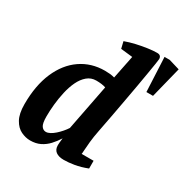

<svg xmlns="http://www.w3.org/2000/svg" viewBox="-171 -880 996 1030"><g transform="rotate(30 327.0 -364.5)"><path d="M565 -527 555 -739H587L654 -719L606 -527ZM154 10Q126 10 97.5 -3.5Q69 -17 50 -51Q31 -85 31 -144Q31 -260 67 -343Q103 -426 167.5 -470.5Q232 -515 316 -515Q332 -515 347 -513.5Q362 -512 376 -508L405 -652L332 -660L322 -702Q352 -713 387 -721Q422 -729 454.5 -733.5Q487 -738 510 -738Q524 -738 530 -731.5Q536 -725 536 -714Q536 -709 532 -684Q528 -659 521.5 -620Q515 -581 506.5 -532.5Q498 -484 488 -430Q478 -376 468 -321.5Q458 -267 448 -217Q440 -177 436.5 -142.5Q433 -108 432 -87Q431 -66 430 -66H504V-18Q463 -2 427 4Q391 10 362 10Q331 10 313.5 -3Q296 -16 296 -43Q296 -50 297 -60Q298 -70 299 -78.5Q300 -87 300 -87Q283 -60 262.5 -38Q242 -16 215.5 -3Q189 10 154 10ZM204 -72Q216 -72 230 -79.5Q244 -87 258 -99.5Q272 -112 284.5 -126.5Q297 -141 306 -155L361 -438Q350 -442 334.5 -444Q319 -446 302 -446Q270 -446 246.5 -426Q223 -406 207.5 -373.5Q192 -341 183 -301Q174 -261 170 -221Q166 -181 166 -146Q166 -102 177 -87Q188 -72 204 -72Z"/></g></svg>

Font: Manuale
Style: Italic
Weight: 400
Italic angle: -11°
Designer: Eduardo Tunni / Pablo Cosgaya
Foundry: Eduardo Tunni / Pablo Cosgaya
Version: Version 1.002